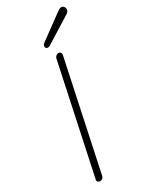

<svg xmlns="http://www.w3.org/2000/svg" viewBox="-228 -951 818 1014"><g transform="rotate(-30 181.0 -443.5)"><path d="M173.8 -743.2Q168 -743.2 164.1 -747.1Q160.2 -751 160.2 -756.8Q160.2 -767.1 171.9 -775.9L314 -879.9Q331.1 -893.1 340.8 -893.1Q349.6 -893.1 355.7 -886.2Q361.8 -879.4 361.8 -870.1Q361.8 -855.5 346.2 -846.2L193.8 -751Q183.6 -743.2 173.8 -743.2ZM60.1 5.9Q53.2 5.9 47.9 0.7Q42.5 -4.4 43.9 -12.2L184.1 -670.9Q185.5 -679.2 192.9 -685.1Q200.2 -690.9 208 -690.9Q215.3 -690.9 220 -685.1Q224.6 -679.2 223.1 -670.9L83 -11.2Q81.5 -4.4 75 0.7Q68.4 5.9 60.1 5.9Z"/></g></svg>

Font: Comic Neue Light
Style: Italic
Weight: 300
Italic angle: -12°
Designer: Craig Rozynski
Foundry: Craig Rozynski
Version: Version 2.003;hotconv 1.0.109;makeotfexe 2.5.65596